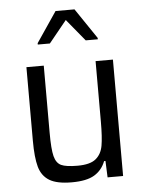

<svg xmlns="http://www.w3.org/2000/svg" viewBox="-53 -786 636 838"><g transform="rotate(-5 264.5 -367.5)"><path d="M74 0ZM382 -72H376Q361 -33 327 -12.5Q293 8 228 8Q163 8 130 -12Q97 -32 85.5 -73Q74 -114 74 -188V-510H150V-216Q150 -144 158 -113Q166 -82 187.5 -72Q209 -62 259 -62Q314 -62 339 -82.5Q364 -103 370.5 -139.5Q377 -176 377 -245V-510H453V0H385ZM132 -604V-610L222 -743H305L395 -610V-604H342L263 -700L185 -604Z"/></g></svg>

Font: Assailand
Style: Regular
Weight: 400
Designer: Hector Gatti with collaboration of the Omnibus-Type team
Foundry: Omnibus-Type
Version: Version 0.072;October 19, 2019;FontCreator 12.0.0.2547 64-bi